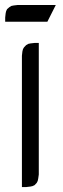

<svg xmlns="http://www.w3.org/2000/svg" viewBox="-20 -758 255 778"><path d="M1 -669.9V-687L2.9 -704.1L4.9 -712.9L8.8 -721.2L18.1 -729L25.9 -733.9L35.2 -735.8L51.8 -737.8H206.1L171.9 -669.9ZM68.8 0V-532.2L70.8 -549.8L73.2 -559.1L77.1 -565.9L85.9 -575.2L94.2 -580.1L103 -582L120.1 -584H137.2V-50.8L134.8 -34.2L132.8 -24.9L128.9 -17.1L120.1 -7.8L111.8 -3.9L103 -2L85.9 0Z"/></svg>

Font: Petahja
Style: Regular
Weight: 400
Designer: T. Christopher White
Version: Version 1.1